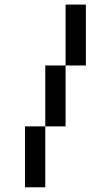

<svg xmlns="http://www.w3.org/2000/svg" viewBox="-20 -714 474 821"><path d="M173.6 -173.6V-434H260.4V-173.6ZM173.6 -173.6V86.8H86.8V-173.6ZM260.4 -434V-694.4H347.2V-434Z"/></svg>

Font: 8-bit Operator+
Style: Regular
Weight: 400
Designer: GrandChaos9000
Foundry: Grand Chaos Productions
Version: Version 1.2.0 - April 24, 2014